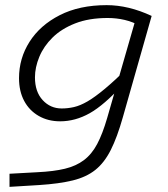

<svg xmlns="http://www.w3.org/2000/svg" viewBox="-20 -488 654 747"><path d="M397 -29 510 -421 542 -426H570L458 -32Q436 46 411 95.5Q386 145 351 173Q316 201 263 214Q210 227 132 232L17 239V188L126 182Q189 179 232.5 168.5Q276 158 306.5 135Q337 112 358 72.5Q379 33 397 -29ZM528 -386Q497 -403 465 -410.5Q433 -418 399 -418Q326 -418 272.5 -397Q219 -376 184.5 -342Q150 -308 133 -267Q116 -226 116 -187Q116 -131 146 -98.5Q176 -66 220 -66Q244 -66 268 -71.5Q292 -77 320.5 -93.5Q349 -110 388 -142.5Q427 -175 482 -229L458 -159Q385 -79 329 -47.5Q273 -16 214 -16Q167 -16 130.5 -37Q94 -58 74 -95.5Q54 -133 54 -184Q54 -261 95 -325.5Q136 -390 212.5 -429Q289 -468 395 -468Q480 -468 570 -426Z"/></svg>

Font: Intel One Mono Light
Style: Italic
Weight: 300
Italic angle: -16°
Monospace: yes
Designer: Fred Shallcrass
Foundry: Frere-Jones Type LLC
Version: Version 1.004